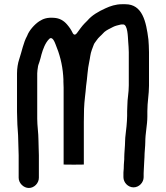

<svg xmlns="http://www.w3.org/2000/svg" viewBox="-20 -723 805 931"><path d="M160.5 -147V-367C160.5 -376.7 162.5 -388.3 163.5 -395C164 -405.9 169.3 -416.1 171 -422.4L176.9 -442.3L180.9 -458.2C188.2 -483.9 199.2 -514.9 218.2 -533.8C234.2 -549.9 245.6 -517.3 249.5 -507.8C268 -463.4 282.3 -413.6 286.5 -354.9C286.5 -354.7 286.5 -354.3 286.5 -354C286.5 -348.7 287.5 -343.4 287.5 -338V-327.5C288.1 -318.8 288.5 -308 288.5 -298V74.9C303.4 75.6 371.5 75.6 386.5 74.9L386.5 -131C386.5 -152.5 386.8 -173.6 387.5 -194.4C388.9 -235.5 394.9 -270.1 397.5 -305.9C397.6 -306.2 397.6 -306.6 397.6 -306.9C403.3 -343.5 404.5 -387.9 412.8 -423.8C417.3 -442.9 417.4 -460.4 425.3 -481.4L434.3 -505.4C436.5 -513 443 -519.2 448.5 -527.7C456.9 -541.1 472.1 -552.3 478.3 -559.9C487.8 -571.5 501.6 -578.8 514.4 -585.2C521.3 -588.6 533.4 -596 546 -599.1L560.8 -602.8C564.5 -603.9 567.5 -604.5 571 -604.5H577C599.4 -604.5 599.9 -544.6 601.5 -522.9L603.5 -495C604.1 -486.8 604.5 -478.3 604.5 -470V-309C604.5 -271.2 597.5 -245.5 597.5 -211C597.5 -201.1 596.5 -191.8 596.5 -184V-161C596.5 -153.3 596.1 -145.2 595.5 -137L593.5 -111C591.8 -88.2 586.5 -60.2 586.5 -36C586.5 -16 582.5 20.1 582.5 40V49C582.5 57.2 580.5 65.6 580.5 76C580.5 87.8 579.8 101.4 578.5 113.7V136C578.5 162.4 601.2 185.5 627.5 185.5C653.8 185.5 676.5 162.4 676.5 136V117C676.5 103.1 678.5 88.7 678.5 76C678.5 61.5 680.5 51.7 680.5 40C680.5 15.3 684.5 -12.6 684.5 -34C684.5 -77.7 694.5 -117 694.5 -158V-184C694.5 -227.7 702.5 -266.1 702.5 -307V-470C702.5 -481 702.2 -492.3 701.5 -503.2L699.6 -531.8C688.6 -619.2 670.4 -702.5 588 -702.5H571C541.5 -702.5 514.4 -693.5 491.2 -682.6C456.2 -666.7 425.4 -648.8 403.5 -622.9C403.4 -622.7 403.1 -622.4 402.8 -622.2L389.8 -609.2C377.2 -596.5 364.7 -578.1 353 -562.5C339.7 -544.8 331.8 -564.4 331.8 -564.4C324.5 -579 318.6 -588.3 305.5 -603.9C288.1 -624.3 267.8 -634.8 243.1 -636.5C209 -639.2 189.9 -632.5 169.9 -619.6C147.1 -604.4 121 -575.1 111.8 -549.7C111.6 -549.3 111.2 -548.5 110.9 -547.9C93.6 -516.7 86.4 -475.6 72.9 -435C66.9 -417.6 62.5 -391.8 62.5 -367L62.5 -182C62.5 -170.1 63.5 -157.3 63.5 -144C63.5 -109.6 68.5 -77.2 68.5 -40C68.5 -20.6 70.5 9.6 70.5 30V139C70.5 164.9 94.1 188.5 120 188.5C145.8 188.5 168.5 165.2 168.5 139V30C168.5 9.5 166.5 -19.2 166.5 -43C166.5 -77.7 160.5 -113.3 160.5 -147Z"/></svg>

Font: Smoothie
Style: Light
Weight: 400
Foundry: Cannot Into Space Fonts
Version: Version 0.8